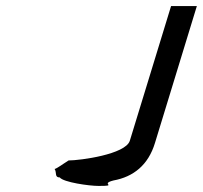

<svg xmlns="http://www.w3.org/2000/svg" viewBox="-20 -795 669 633"><path d="M160 -238C168 -226 159 -210 177 -210C189 -194 274 -182 305 -182C372 -182 307 -188 354 -200C420 -212 469 -251 491 -324L629 -775H544L408 -331C394 -286 244 -266 206 -266C179 -248 164 -238 160 -238Z"/></svg>

Font: bitstorm
Style: maxextobl
Weight: 400
Version: Version 0.2